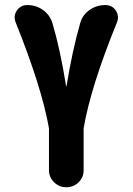

<svg xmlns="http://www.w3.org/2000/svg" viewBox="-20 -540 540 779"><path d="M407.2 -519.5Q435.5 -519.5 450.2 -496.6Q464.8 -473.6 454.1 -448.2Q347.7 -186.5 319.3 -19.5V150.4Q319.3 179.7 298.8 199.7Q278.3 219.7 249 219.7Q219.7 219.7 199.2 199.2Q178.7 178.7 178.7 150.4V-19.5Q149.4 -185.5 43.9 -448.2Q33.2 -474.6 48.3 -497.1Q63.5 -519.5 90.8 -519.5Q126 -519.5 153.8 -500Q181.6 -480.5 192.4 -447.3Q224.6 -338.9 248 -191.4Q248 -190.4 249 -190.4Q250 -190.4 250 -191.4Q274.4 -339.8 305.7 -447.3Q315.4 -480.5 343.8 -500Q372.1 -519.5 407.2 -519.5Z"/></svg>

Font: Rounded-X Mgen+ 2m bold
Style: Bold
Weight: 700
Designer: [Source Han Sans]
Ryoko NISHIZUKA  (kana & ideographs); Paul D. Hunt (Latin, Greek & Cyrillic); Wenlong ZHANG  (bopomofo
Version: Version 1.059.20150602